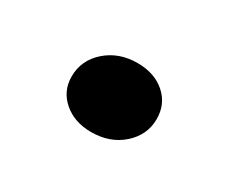

<svg xmlns="http://www.w3.org/2000/svg" viewBox="-42 -382 366 313"><g transform="rotate(30 141.0 -225.5)"><path d="M140.3 -157.3Q108.9 -157.3 88.3 -175Q67.7 -192.7 67.7 -220.2Q67.7 -250.8 91.5 -271.8Q115.3 -292.7 150 -292.7Q182.3 -292.7 202.4 -275Q222.6 -257.3 222.6 -229Q222.6 -199.2 199.2 -178.2Q175.8 -157.3 140.3 -157.3Z"/></g></svg>

Font: Playfair 5pt SemiExpanded Light ExtraBold
Style: Italic
Weight: 800
Italic angle: -15.6°
Version: Version 2.001;gftools[0.9.30]